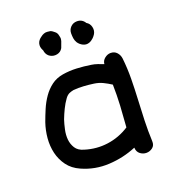

<svg xmlns="http://www.w3.org/2000/svg" viewBox="-114 -689 714 786"><g transform="rotate(-20 242.5 -296.5)"><path d="M114.3 -26.4Q81.1 -41 62 -66.9Q43 -92.8 35.6 -124Q28.3 -155.3 31.2 -189Q34.2 -222.7 44.9 -253.9Q53.7 -278.3 64.9 -304.7Q76.2 -331.1 91.8 -353.5Q107.4 -376 128.9 -392.1Q150.4 -408.2 179.7 -413.1Q210 -418 240.7 -416.5Q271.5 -415 301.8 -410.2Q315.4 -408.2 328.1 -403.8Q340.8 -399.4 353.5 -394.5Q354.5 -409.2 366.7 -418.9Q378.9 -428.7 392.6 -428.7Q409.2 -428.7 419.4 -417.5Q429.7 -406.2 431.6 -390.6Q436.5 -345.7 436 -300.8Q435.5 -255.9 433.1 -210.9Q430.7 -166 429.2 -121.1Q427.7 -76.2 429.7 -31.2Q430.7 -12.7 418.5 -3.4Q406.2 5.9 391.6 5.9Q377 5.9 364.7 -3.4Q352.5 -12.7 351.6 -31.2Q295.9 -7.8 233.4 -4.4Q170.9 -1 114.3 -26.4ZM121.1 -238.3Q115.2 -220.7 110.4 -198.2Q105.5 -175.8 107.4 -155.3Q109.4 -134.8 120.1 -117.7Q130.9 -100.6 155.3 -93.8Q205.1 -78.1 255.4 -85Q305.7 -91.8 349.6 -120.1Q353.5 -168 356 -212.9Q358.4 -257.8 357.4 -303.7Q340.8 -314.5 323.7 -322.8Q306.6 -331.1 286.1 -334Q265.6 -336.9 242.7 -338.4Q219.7 -339.8 198.2 -337.9Q196.3 -337.9 188 -335.4Q179.7 -333 178.7 -332Q168.9 -327.1 161.1 -316.4Q148.4 -298.8 138.7 -278.8Q128.9 -258.8 121.1 -238.3ZM209 -585.9Q217.8 -579.1 219.7 -566.4Q221.7 -558.6 221.7 -554.7Q221.7 -550.8 219.7 -543L210 -516.6Q202.1 -502 186 -498.5Q169.9 -495.1 156.2 -502.9Q143.6 -509.8 138.7 -525.4Q137.7 -534.2 135.7 -536.1Q127.9 -550.8 131.8 -565.4Q135.7 -579.1 150.4 -588.9Q156.2 -593.8 164.1 -596.7Q171.9 -599.6 179.7 -598.6Q187.5 -597.7 190.9 -597.2Q194.3 -596.7 200.2 -592.8Q206.1 -588.9 209 -585.9ZM341.8 -578.1Q355.5 -570.3 359.4 -554.2Q363.3 -538.1 355.5 -524.4Q350.6 -516.6 344.7 -510.7Q335.9 -502 325.2 -498Q311.5 -493.2 298.3 -499.5Q285.2 -505.9 277.3 -517.6Q271.5 -527.3 270 -537.6Q268.6 -547.9 268.6 -558.6Q268.6 -575.2 279.8 -586.4Q291 -597.7 307.6 -597.7Q330.1 -597.7 341.8 -578.1Z"/></g></svg>

Font: Schoolbell
Style: Regular
Weight: 400
Designer: Font Diner, Inc
Foundry: Font Diner, Inc
Version: Version 1.001